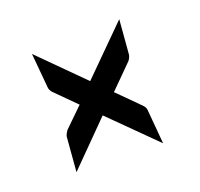

<svg xmlns="http://www.w3.org/2000/svg" viewBox="-76 -482 555 532"><g transform="rotate(-20 201.5 -215.5)"><path d="M67.9 -40 189.9 -163.1 320.8 -33.2 312 -134.8C312 -140.1 308.1 -146 304.2 -149.9L241.2 -212.9L308.1 -279.8C312 -284.2 314.9 -291 315.9 -295.9L324.2 -397.9L189.9 -264.2L64 -390.1L73.2 -288.1C73.2 -283.2 77.1 -275.9 80.1 -272.9L140.1 -212.9L84 -158.2C81.1 -153.8 77.1 -147 76.2 -142.1Z"/></g></svg>

Font: Pierce
Style: Roman
Weight: 500
Version: Version 0.2.0